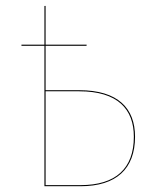

<svg xmlns="http://www.w3.org/2000/svg" viewBox="-20 -645 542 665"><path d="M254.1 -332.6H137.9V-486.4H279.7L280.1 -490.2H137.9V-624.6L133.9 -624.3V-490.2H54.3V-486.4H133.9V0H259.1C382.2 0 447.7 -59.6 447.7 -171.4C447.7 -269.3 389.6 -332.6 254.1 -332.6ZM259.1 -3.8H137.9V-328.8H254.2C388.1 -328.8 443.6 -266.7 443.6 -171.4C443.6 -61.3 380.8 -3.8 259.1 -3.8Z"/></svg>

Font: Fira Sans Four
Style: Regular
Weight: 100
Designer: Carrois Corporate & Edenspiekermann AG
Foundry: Carrois Corporate GbR & Edenspiekermann AG
Version: Version 4.203;PS 004.203;hotconv 1.0.88;makeotf.lib2.5.64775